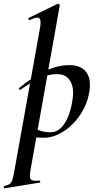

<svg xmlns="http://www.w3.org/2000/svg" viewBox="-92 -746 523 1041"><path d="M-67 275Q-70 276 -71.5 270Q-73 264 -69 263Q-49 258 -39.5 251.5Q-30 245 -25 229.5Q-20 214 -15 185L124 -589Q133 -637 121.5 -647Q110 -657 69 -637Q65 -636 62.5 -642Q60 -648 64 -649L220 -725Q225 -727 229 -723Q233 -719 232 -717L73 178Q66 217 75.5 227Q85 237 120 233Q124 233 126 238Q128 243 123 244ZM145 1Q120 1 95.5 -2Q71 -5 57 -8L67 -70Q88 -54 115 -41.5Q142 -29 182 -29Q216 -29 240.5 -54.5Q265 -80 281 -123Q297 -166 303 -220Q307 -252 300 -280Q293 -308 273 -326Q253 -344 216 -344Q172 -344 125 -322.5Q78 -301 20 -260Q16 -256 12.5 -261Q9 -266 13 -270Q77 -323 147.5 -358Q218 -393 285 -393Q345 -393 374 -357Q403 -321 393 -253Q386 -202 362 -156Q338 -110 303 -74.5Q268 -39 227 -19Q186 1 145 1Z"/></svg>

Font: Cormorant Garamond Light
Style: Italic
Weight: 300
Italic angle: -10°
Designer: Christian Thalmann (Catharsis Fonts)
Foundry: Catharsis Fonts
Version: Version 4.001